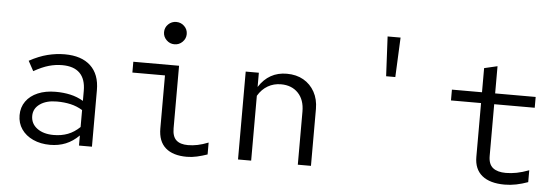

<svg xmlns="http://www.w3.org/2000/svg" viewBox="-49 -901 3098 1062"><g transform="rotate(5 1500.0 -370.0)"><path d="M256 10Q203 10 161.5 -9Q120 -28 97 -61.5Q74 -95 74 -139Q74 -183 97.5 -216Q121 -249 163.5 -267Q206 -285 262 -285Q306 -285 344 -276.5Q382 -268 416 -248V-304Q416 -369 383 -402Q350 -435 285 -435Q248 -435 211 -424.5Q174 -414 128 -388L98 -443Q151 -472 199 -484Q247 -496 294 -496Q387 -496 437.5 -449Q488 -402 488 -314V0H416V-56Q382 -22 342.5 -6Q303 10 256 10ZM144 -141Q144 -98 179 -72Q214 -46 271 -46Q314 -46 349.5 -59.5Q385 -73 416 -103V-197Q385 -216 350 -224Q315 -232 273 -232Q215 -232 179.5 -207Q144 -182 144 -141Z M893 -604Q867 -604 848.5 -622.5Q830 -641 830 -666Q830 -692 848.5 -710Q867 -728 893 -728Q919 -728 937.5 -710Q956 -692 956 -666Q956 -641 937.5 -622.5Q919 -604 893 -604ZM1015 10Q938 10 897 -26Q856 -62 856 -134V-428H675V-488H929V-141Q929 -95 951 -75Q973 -55 1016 -55Q1042 -55 1069 -60.5Q1096 -66 1129 -79V-13Q1100 -3 1071.5 3.5Q1043 10 1015 10Z M1299 0V-488H1372V-409Q1427.6 -496 1527 -496Q1580.2 -496 1619.6 -473.5Q1659 -451 1681.5 -410.3Q1704 -369.6 1704 -316V0H1631V-295Q1631 -360.4 1595.3 -397.7Q1559.5 -435 1500 -435Q1459.7 -435 1426.9 -416Q1394 -397 1372 -360V0Z M2075 -530 2064 -750H2136L2126 -530Z M2780 10Q2698 10 2654.5 -25.5Q2611 -61 2611 -129V-428H2444V-488H2611V-622L2684 -639V-488H2909V-428H2684V-141Q2684 -95 2709 -75Q2734 -55 2781 -55Q2810 -55 2841 -61Q2872 -67 2909 -81V-15Q2876 -3 2844 3.5Q2812 10 2780 10Z"/></g></svg>

Font: Red Hat Mono
Style: Regular
Weight: 300
Monospace: yes
Designer: Pentagram, MCKL
Foundry: Pentagram, MCKL
Version: Version 1.023